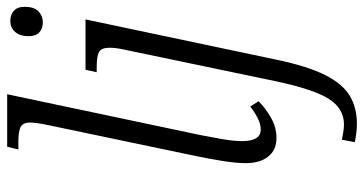

<svg xmlns="http://www.w3.org/2000/svg" viewBox="-266 -534 1040 549"><g transform="rotate(-90 254.5 -260.0)"><path d="M134 10Q99 10 80.5 -14Q62 -38 62 -77Q62 -106 68.5 -145.5Q75 -185 82 -219L170 -639Q178 -676 178 -694Q178 -716 164.5 -722Q151 -728 124 -728H101L109 -760H259L142 -206Q137 -181 131 -146.5Q125 -112 125 -88Q125 -35 158 -35Q174 -35 190.5 -43.5Q207 -52 224 -65L239 -41Q220 -22 192.5 -6Q165 10 134 10ZM465 -658Q447 -658 436 -668Q425 -678 425 -699Q425 -723 437 -737Q449 -751 469 -751Q486 -751 497.5 -741Q509 -731 509 -710Q509 -682 495.5 -670Q482 -658 465 -658ZM175 240Q159 240 145 238Q131 236 122 234L129 197Q138 199 150 201Q162 203 173 203Q218 203 245.5 160Q273 117 296 9L387 -427Q392 -450 392 -467Q392 -491 379.5 -497.5Q367 -504 338 -504H322L329 -536H473L358 9Q339 100 313.5 150Q288 200 254 220Q220 240 175 240Z"/></g></svg>

Font: Noto Serif SemiCondensed Light
Style: Italic
Weight: 300
Width: 4
Italic angle: -12°
Designer: Monotype Design Team
Foundry: Monotype Imaging Inc.
Version: Version 2.013; ttfautohint (v1.8.4.7-5d5b)